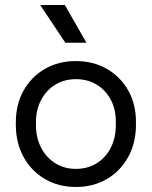

<svg xmlns="http://www.w3.org/2000/svg" viewBox="-20 -734 604 764"><path d="M282 10Q213 10 159 -21.5Q105 -53 74 -109Q43 -165 43 -238V-247Q43 -319 74 -374Q105 -429 159 -460Q213 -491 282 -491Q351 -491 405 -460Q459 -429 490 -374.5Q521 -320 521 -249V-238Q521 -165 490 -109Q459 -53 405 -21.5Q351 10 282 10ZM282 -62Q329 -62 365 -84.5Q401 -107 421 -146.5Q441 -186 441 -238V-249Q441 -299 421 -337Q401 -375 365 -397Q329 -419 282 -419Q236 -419 200 -397Q164 -375 143.5 -336Q123 -297 123 -247V-238Q123 -186 143.5 -146.5Q164 -107 200 -84.5Q236 -62 282 -62ZM240 -564 140 -714H238L324 -564Z"/></svg>

Font: SUSE Thin
Style: Regular
Weight: 400
Version: Version 1.000